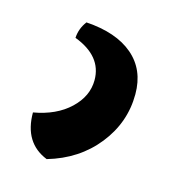

<svg xmlns="http://www.w3.org/2000/svg" viewBox="-57 -9 340 379"><g transform="rotate(15 113.0 180.5)"><path d="M76 40Q138 44 172 73Q206 102 206 152Q206 210 169 256.5Q132 303 70 321Q20 301 20 239Q66 231 93.5 205Q121 179 121 146Q121 97 63 75Q64 56 76 40Z"/></g></svg>

Font: Merienda SemiBold
Style: Regular
Weight: 600
Designer: Eduardo Rodriguez Tunni
Foundry: Eduardo Rodriguez Tunni
Version: Version 2.001; ttfautohint (v1.8.4.7-5d5b)